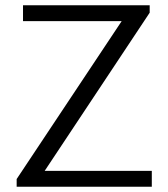

<svg xmlns="http://www.w3.org/2000/svg" viewBox="-20 -706 637 726"><path d="M43 0V-29L440 -626H67V-686H546V-658L149 -60H554V0Z"/></svg>

Font: Chivo Medium ExtraLight
Style: Regular
Weight: 250
Version: Version 2.002